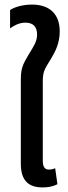

<svg xmlns="http://www.w3.org/2000/svg" viewBox="-20 -810 295 839"><path d="M167 9C190 9 212 5 231 -5L221 -75C213 -71 203 -69 194 -69C176 -69 167 -80 167 -108V-457C167 -503 180 -514 205 -557C223 -587 241 -623 241 -673C241 -751 194 -790 120 -790C73 -790 38 -776 24 -766V-686C41 -698 63 -711 91 -711C126 -711 142 -692 142 -659C142 -629 128 -609 106 -573C78 -526 71 -510 71 -459V-95C71 -17 108 9 167 9Z"/></svg>

Font: Noto Sans Thai UI ExtraCondensed Medium
Style: Regular
Weight: 500
Width: 3
Designer: Monotype Design Team
Foundry: Monotype Imaging Inc.
Version: Version 1.901